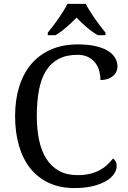

<svg xmlns="http://www.w3.org/2000/svg" viewBox="-20 -951 654 981"><path d="M377.9 -724.1Q429.2 -724.1 467 -715.6Q504.9 -707 530 -691.9Q555.2 -676.8 567.6 -656.2Q580.1 -635.7 580.1 -611.8Q580.1 -595.7 573.5 -582.8Q566.9 -569.8 555.2 -560.8Q543.5 -551.8 527.6 -546.9Q511.7 -542 493.2 -542Q493.2 -565.4 487.1 -588.4Q481 -611.3 467 -629.6Q453.1 -647.9 430.9 -659.4Q408.7 -670.9 376 -670.9Q319.3 -670.9 279.8 -650.1Q240.2 -629.4 215.3 -589.6Q190.4 -549.8 179.2 -491.5Q168 -433.1 168 -357.9Q168 -291 179.7 -235.4Q191.4 -179.7 216.8 -139.9Q242.2 -100.1 281.5 -78.1Q320.8 -56.2 376 -56.2Q412.6 -56.2 440.7 -63.2Q468.8 -70.3 490.2 -82Q511.7 -93.8 528.1 -109.1Q544.4 -124.5 557.1 -141.1Q565.4 -135.7 570.8 -126.5Q576.2 -117.2 576.2 -102.1Q576.2 -83 563.2 -63.2Q550.3 -43.5 523.9 -27.3Q497.6 -11.2 457 -0.7Q416.5 9.8 360.8 9.8Q286.1 9.8 229.5 -16.6Q172.9 -43 134.5 -91.3Q96.2 -139.6 76.7 -207.5Q57.1 -275.4 57.1 -357.9Q57.1 -439 77.6 -506.3Q98.1 -573.7 138.4 -622.1Q178.7 -670.4 238.8 -697.3Q298.8 -724.1 377.9 -724.1ZM224.1 -784.2Q235.8 -798.3 250 -816.9Q264.2 -835.4 278.1 -855.2Q292 -875 304.2 -894.8Q316.4 -914.6 324.2 -931.2H418.9Q426.8 -914.6 439 -894.8Q451.2 -875 465.1 -855.2Q479 -835.4 493.2 -816.9Q507.3 -798.3 519 -784.2V-771H480Q451.2 -787.6 422.4 -812.3Q393.6 -836.9 371.1 -860.8Q348.1 -836.9 319.8 -812.3Q291.5 -787.6 263.2 -771H224.1Z"/></svg>

Font: Droid Serif
Style: Regular
Weight: 400
Designer: Monotype Design team
Foundry: Monotype Imaging Inc.
Version: Version 1.03